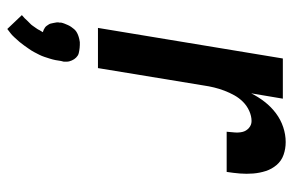

<svg xmlns="http://www.w3.org/2000/svg" viewBox="-162 -406 823 540"><g transform="rotate(90 250.0 -136.5)"><path d="M59 0 145 -520H258L243 -431Q253 -451 267 -469Q281 -487 299 -500.5Q317 -514 338 -521Q359 -528 380 -528Q399 -528 416 -522Q433 -516 444.5 -502.5Q456 -489 461.5 -472Q467 -455 468.5 -436.5Q470 -418 468.5 -399.5Q467 -381 464 -362H351Q352 -373 353 -384.5Q354 -396 351.5 -406.5Q349 -417 340.5 -424.5Q332 -432 321 -432Q307 -432 292.5 -425.5Q278 -419 267 -408Q256 -397 248.5 -383.5Q241 -370 235.5 -355.5Q230 -341 226.5 -326.5Q223 -312 221 -298L172 0ZM62 255 23 214Q28 210 31.5 206.5Q35 203 38.5 199Q42 195 46 191.5Q50 188 53 183.5Q56 179 60 173.5Q64 168 65 165L71 155Q67 154 64 152.5Q61 151 58 149Q55 147 53 144Q51 141 49 138Q47 135 46.5 131.5Q46 128 45 124.5Q44 121 43.5 116Q43 111 44 109V104Q45 99 47 94Q49 89 51 84.5Q53 80 56 75.5Q59 71 62.5 67Q66 63 70 60.5Q74 58 79 56Q84 54 90.5 52.5Q97 51 99 51H107Q111 51 115 51.5Q119 52 122.5 52.5Q126 53 130 54Q134 55 137 57Q140 59 142.5 61.5Q145 64 147 67Q149 70 150.5 73.5Q152 77 153 80.5Q154 84 154 89Q154 94 154 96L152 104Q151 112 149.5 119.5Q148 127 145.5 135Q143 143 140.5 150.5Q138 158 134.5 165Q131 172 127 179.5Q123 187 118 194Q113 201 108.5 207.5Q104 214 98.5 220.5Q93 227 85.5 235Q78 243 75 245Z"/></g></svg>

Font: Iosevka Custom
Style: Bold Italic
Weight: 700
Italic angle: -9°
Designer: Belleve Invis
Foundry: Belleve Invis
Version: Version 30.3.1; ttfautohint (v1.8.3)